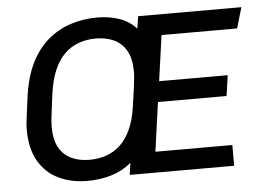

<svg xmlns="http://www.w3.org/2000/svg" viewBox="-50 -761 1135 837"><g transform="rotate(-5 517.0 -343.0)"><path d="M299.5 10Q229.8 10 174.5 -16.4Q119.2 -42.8 87.4 -97.2Q55.5 -151.8 55.5 -235.5Q55.5 -250.5 56.9 -264.5Q58.2 -278.5 61.9 -304.6Q65.5 -330.8 71.8 -380.8Q83.5 -464.2 113 -524Q142.5 -583.8 187.2 -621.9Q232 -660 287.4 -678Q342.8 -696 404.5 -696Q456 -696 499.9 -680.9Q543.8 -665.8 574 -632.2L582.5 -686H1034.2L1007.5 -595.2H676.8L648.8 -395.8H949L936 -305.8H635.8L605.8 -90.8H942.5V0H485.5L493 -52Q453.5 -19 404.5 -4.5Q355.5 10 299.5 10ZM317 -80.8Q355.8 -80.8 389.9 -92.4Q424 -104 451.1 -128.9Q478.2 -153.8 497.4 -194.9Q516.5 -236 524.8 -294Q532.2 -342.5 535.9 -370.9Q539.5 -399.2 541.2 -416.4Q543 -433.5 543 -447.2Q543 -503.5 523.1 -538.4Q503.2 -573.2 469 -589.2Q434.8 -605.2 390 -605.2Q349.8 -605.2 315 -592.9Q280.2 -580.5 253.1 -554.1Q226 -527.8 207.5 -485.5Q189 -443.2 180.8 -383.8Q174.8 -336.8 171 -309.4Q167.2 -282 166 -266.5Q164.8 -251 164.8 -238Q164.8 -182 184.2 -147.4Q203.8 -112.8 238 -96.8Q272.2 -80.8 317 -80.8Z"/></g></svg>

Font: Chivo Medium
Style: Italic
Weight: 500
Italic angle: -8.05°
Designer: Hector Gatti
Foundry: Omnibus-Type
Version: Version 2.002